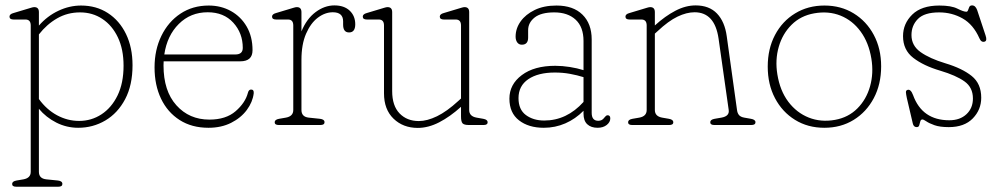

<svg xmlns="http://www.w3.org/2000/svg" viewBox="-20 -474 3790 728"><path d="M127.5 -428V-377Q159.5 -413.5 201.5 -433.2Q243.5 -453 287.5 -453Q345 -453 389 -424.5Q433 -396 457.8 -345Q482.5 -294 482.5 -226.5Q482.5 -151 454.5 -98Q426.5 -45 379.5 -17.2Q332.5 10.5 276.5 10.5Q232.5 10.5 193.5 -9.2Q154.5 -29 127.5 -61.5V177.5Q127.5 203 155.5 206L200 210.5Q216.5 212.5 216.5 223.5Q216.5 234 201 234H41.5Q26 234 26 223.5Q26 213.5 42.5 210.5L69 206Q96.5 201 96.5 177.5V-377.5Q96.5 -400 76.5 -400H31.5Q16 -400 16 -411Q16 -420.5 31 -424.5L82.5 -440Q91.5 -442.5 98.5 -444.8Q105.5 -447 110 -447Q127.5 -447 127.5 -428ZM283.5 -427Q236 -427 196.8 -404.5Q157.5 -382 127.5 -343.5V-98.5Q156.5 -58.5 196.2 -37Q236 -15.5 280 -15.5Q326.5 -15.5 364.8 -40.5Q403 -65.5 425.8 -112.2Q448.5 -159 448.5 -225Q448.5 -287 427 -332.2Q405.5 -377.5 368.2 -402.2Q331 -427 283.5 -427Z M937.5 -283.5Q937.5 -241.5 891 -241.5H600.5Q600 -234 600 -226Q600 -129 648.8 -74.8Q697.5 -20.5 774 -20.5Q836.5 -20.5 873.2 -52.2Q910 -84 920 -122Q923 -134.5 932 -134.5Q943.5 -134.5 942 -120Q938 -87 915.8 -57Q893.5 -27 856.2 -8.2Q819 10.5 770.5 10.5Q707 10.5 661 -19Q615 -48.5 590.5 -100Q566 -151.5 566 -218.5Q566 -285 592 -338.2Q618 -391.5 664.2 -422.2Q710.5 -453 771.5 -453Q818 -453 855.8 -432Q893.5 -411 915.5 -373Q937.5 -335 937.5 -283.5ZM767.5 -427.5Q702.5 -427.5 658 -383.2Q613.5 -339 603 -267.5H872.5Q900.5 -267.5 900.5 -292.5Q900.5 -348.5 864.5 -388Q828.5 -427.5 767.5 -427.5Z M1123 -428V-355Q1142.5 -402.5 1176.5 -428Q1210.5 -453.5 1248 -453.5Q1285 -453.5 1306 -433.5Q1327 -413.5 1327 -382Q1327 -351 1303.5 -351Q1281 -351 1281 -380.5V-393Q1281 -427.5 1242 -427.5Q1212.5 -427.5 1185.2 -407Q1158 -386.5 1140.5 -346.2Q1123 -306 1123 -247V-57Q1123 -31 1150.5 -28L1193.5 -23.5Q1210.5 -21.5 1210.5 -10.5Q1210.5 0 1194.5 0H1037Q1021.5 0 1021.5 -10.5Q1021.5 -20.5 1038 -23.5L1064 -28Q1092 -33 1092 -57V-377.5Q1092 -400 1072 -400H1027Q1011.5 -400 1011.5 -411Q1011.5 -420.5 1026.5 -424.5L1078 -440Q1087 -442.5 1094 -444.8Q1101 -447 1105.5 -447Q1123 -447 1123 -428Z M1436 -120V-377.5Q1436 -400 1416 -400H1371Q1355.5 -400 1355.5 -411Q1355.5 -420.5 1370.5 -424.5L1422 -440Q1431 -442.5 1438 -444.8Q1445 -447 1449.5 -447Q1467 -447 1467 -428V-128.5Q1467 -73 1495 -44Q1523 -15 1568 -15Q1599.5 -15 1637 -33.2Q1674.5 -51.5 1717.5 -91L1728 -100.5V-377.5Q1728 -400 1708 -400H1663Q1647.5 -400 1647.5 -411Q1647.5 -420.5 1662.5 -424.5L1714 -440Q1723 -442.5 1730 -444.8Q1737 -447 1741.5 -447Q1759 -447 1759 -428V-57Q1759 -33 1787 -28L1812.5 -23.5Q1829 -20.5 1829 -10.5Q1829 0 1813.5 0H1758Q1740 0 1734 -6.2Q1728 -12.5 1728 -32.5V-69Q1686.5 -31.5 1645.2 -10.2Q1604 11 1564 11Q1508.5 11 1472.2 -24Q1436 -59 1436 -120Z M1911.5 -100Q1911.5 -154 1958.5 -189.2Q2005.5 -224.5 2085.5 -224.5Q2112 -224.5 2140.5 -220Q2169 -215.5 2192.5 -208V-318.5Q2192.5 -371.5 2162.8 -399.2Q2133 -427 2081.5 -427Q2031.5 -427 2007 -407.5Q1982.5 -388 1982.5 -359.5V-331.5Q1982.5 -304.5 1958.5 -304.5Q1947.5 -304.5 1941.2 -313.2Q1935 -322 1935 -335Q1935 -366 1954 -392.8Q1973 -419.5 2007.5 -436.2Q2042 -453 2090 -453Q2153.5 -453 2188.5 -418.5Q2223.5 -384 2223.5 -324.5V-46Q2223.5 -16 2248.5 -16Q2263 -16 2271 -27.5Q2274 -31 2277 -34Q2280 -37 2284 -37Q2294 -37 2294 -25Q2294 -11 2280.5 -0.2Q2267 10.5 2246 10.5Q2221 10.5 2206.8 -2.8Q2192.5 -16 2192.5 -43V-54Q2162 -23 2123.5 -6.2Q2085 10.5 2042 10.5Q1984 10.5 1947.8 -17.8Q1911.5 -46 1911.5 -100ZM1946 -102Q1946 -58.5 1974 -37.8Q2002 -17 2043.5 -17Q2129 -17 2192.5 -87.5V-181.5Q2168.5 -189 2141.2 -194Q2114 -199 2084 -199Q2020.5 -199 1983.2 -173.8Q1946 -148.5 1946 -102Z M2463 -428V-377.5Q2502 -413 2540.8 -433.2Q2579.5 -453.5 2617.5 -453.5Q2669 -453.5 2698.5 -422.8Q2728 -392 2735.5 -337L2774.5 -57Q2776 -45 2782 -37.8Q2788 -30.5 2802 -28L2827.5 -23.5Q2844.5 -20.5 2844.5 -10.5Q2844.5 0 2828.5 0H2688.5Q2673 0 2673 -10.5Q2673 -20.5 2689.5 -23.5L2715.5 -28Q2746.5 -33.5 2743 -57L2704.5 -328Q2690 -427.5 2613.5 -427.5Q2583.5 -427.5 2549 -411Q2514.5 -394.5 2473 -355.5L2463 -346.5V-57Q2463 -33 2490.5 -28L2516.5 -23.5Q2533 -20.5 2533 -10.5Q2533 0 2517.5 0H2377Q2361.5 0 2361.5 -10.5Q2361.5 -20.5 2378 -23.5L2404 -28Q2432 -33 2432 -57V-377.5Q2432 -400 2412 -400H2367Q2351.5 -400 2351.5 -411Q2351.5 -420.5 2366.5 -424.5L2418 -440Q2427 -442.5 2434 -444.8Q2441 -447 2445.5 -447Q2463 -447 2463 -428Z M3106 -453Q3168.5 -453 3217 -423.2Q3265.5 -393.5 3293.2 -341.5Q3321 -289.5 3321 -222.5Q3321 -154.5 3293.2 -102Q3265.5 -49.5 3217 -19.5Q3168.5 10.5 3105.5 10.5Q3043 10.5 2994.5 -19.5Q2946 -49.5 2918.5 -101.8Q2891 -154 2891 -221.5Q2891 -289 2918.5 -341.2Q2946 -393.5 2994.8 -423.2Q3043.5 -453 3106 -453ZM3146 -19.5Q3196.5 -28.5 3230.8 -62.8Q3265 -97 3279 -146.8Q3293 -196.5 3284 -251.5Q3274 -312.5 3243.2 -354.5Q3212.5 -396.5 3167 -414.8Q3121.5 -433 3067.5 -423.5Q3016 -414.5 2981.5 -380.2Q2947 -346 2932.8 -296.5Q2918.5 -247 2927.5 -192Q2937.5 -130 2969 -88.2Q3000.5 -46.5 3046.5 -28.2Q3092.5 -10 3146 -19.5Z M3579.5 -18Q3620 -18 3644.5 -41Q3669 -64 3669 -100.5Q3669 -142.5 3637.2 -165.2Q3605.5 -188 3545 -206Q3482 -224.5 3443 -254.5Q3404 -284.5 3404 -337Q3404 -384.5 3439 -418.8Q3474 -453 3541.5 -453Q3587 -453 3610.2 -441.2Q3633.5 -429.5 3644 -429.5Q3648.5 -429.5 3650.5 -435.5Q3652.5 -441.5 3655.2 -447.5Q3658 -453.5 3666 -453.5Q3678.5 -453.5 3685 -436L3717 -339.5Q3724 -319 3713 -316Q3700.5 -312.5 3693.5 -329Q3670.5 -381 3630 -404Q3589.5 -427 3541 -427Q3485 -427 3460.5 -402.2Q3436 -377.5 3436 -341Q3436 -301 3470.5 -276.5Q3505 -252 3564.5 -234Q3628 -215 3664.2 -186Q3700.5 -157 3700.5 -103.5Q3700.5 -58 3668.5 -25Q3636.5 8 3577.5 8Q3544 8 3523.5 0.8Q3503 -6.5 3492.5 -13.8Q3482 -21 3477.5 -21Q3471.5 -21 3469.5 -13.8Q3467.5 -6.5 3465.5 0.8Q3463.5 8 3456 8Q3444 8 3441 -6L3418.5 -102Q3415.5 -116 3415 -123.5Q3414.5 -131 3420.5 -133Q3433 -137.5 3442 -113.5Q3476.5 -18 3579.5 -18Z"/></svg>

Font: Fraunces 72pt S100 Thin
Style: Regular
Weight: 100
Version: Version 1.000; ttfautohint (v1.8.3)